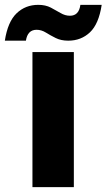

<svg xmlns="http://www.w3.org/2000/svg" viewBox="-59 -773 440 793"><path d="M75 -558H246V0H75ZM-39 -605Q-27 -683 9.5 -718Q46 -753 99 -753Q129 -753 151 -741.5Q173 -730 191.5 -719Q210 -708 230 -708Q267 -708 273 -753H361Q349 -674 312.5 -639.5Q276 -605 223 -605Q193 -605 171 -616Q149 -627 130.5 -638.5Q112 -650 92 -650Q55 -650 48 -605Z"/></svg>

Font: Poppins
Style: Bold
Weight: 700
Designer: Ninad Kale (Devanagari), Jonny Pinhorn (Latin)
Version: Version 5.002